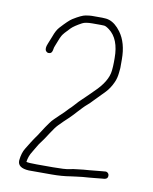

<svg xmlns="http://www.w3.org/2000/svg" viewBox="-78 -697 625 786"><g transform="rotate(10 235.0 -304.0)"><path d="M96 30H191C219 30 245 28 269 24C277 22.7 284.7 21.7 292 21L317 18C325.7 17.3 334.5 16.7 343.5 16C352.5 15.3 361.3 14.5 370 13.5C378.7 12.5 387 11.7 395 11L407 10C416.7 8.4 421.2 2.9 420.5 -6.5C420.2 -10.8 418.3 -14.3 415 -17C411.7 -19.7 408 -20.7 404 -20L392 -19C384 -18.3 375.3 -17.5 366 -16.5C356.7 -15.5 348 -14.7 340 -14C332 -13.3 323.7 -12.7 315 -12L289 -9C280.3 -8.3 270 -6.7 258 -4C246 -1.3 223.7 0 191 0H123C99.3 0 85 -1 80 -3C82.3 -19.4 87.8 -34.2 96.5 -47.5C101.5 -55.2 105.9 -62.6 109.7 -69.8C113.4 -77.1 120.4 -87.3 130.5 -100.5C134.8 -106.2 142.7 -117.8 154 -135.5C165.3 -153.2 175 -166 183 -174L201.5 -192.5C207.8 -198.8 213.7 -204.3 219 -209L235 -225C241 -231.7 246.7 -237.8 252 -243.5L268 -260.5C273.3 -266.2 279.3 -271.8 286 -277.5C292.7 -283.2 299.2 -289.5 305.5 -296.5C311.8 -303.5 318 -309.8 324 -315.5C330 -321.2 338.8 -330.2 350.5 -342.6C362.2 -354.9 372 -370.1 380 -388C382.7 -394 384.8 -400.3 386.5 -407C388.2 -413.7 389.3 -420.5 390 -427.5C390.7 -434.5 391.3 -441.3 392 -448V-484C392 -529.8 381.7 -566.8 361 -595C346.1 -615.3 330.1 -628.3 313 -634C305 -636.7 295 -638 283 -638H240C234.7 -638 226.3 -637.1 215 -635.2C203.7 -633.4 186.5 -625.3 163.4 -610.9C153.7 -604.9 138.2 -590.1 116.8 -566.6C108.7 -557.6 101.6 -544.4 95.5 -527C93.2 -520.3 88.9 -509.6 82.6 -494.9C76.3 -480.2 75.8 -469.6 81 -463C83.7 -459.7 87.2 -457.8 91.5 -457.5C95.8 -457.2 99.5 -458.3 102.5 -461C105.6 -463.8 107.8 -469.4 109 -478C109 -480.7 110.7 -486 114 -494C117.3 -502 120.2 -509.2 122.5 -515.5C124.8 -521.8 127.8 -528.5 131.5 -535.5C135.2 -542.5 145.8 -554.8 163.3 -572.3C171.6 -580.6 185.8 -590.1 206 -601C214.7 -605.7 228.6 -608 247.8 -608H283C287 -608 291.5 -607.8 296.5 -607.5C301.5 -607.2 308.7 -603.5 318 -596.5C347.3 -574.5 362 -537 362 -484V-467C362 -455.7 361.3 -444 360 -432C356.9 -401.3 337.9 -369.5 303 -336.5C297 -330.8 290.7 -324.5 284 -317.5C277.3 -310.5 269.9 -303.4 261.8 -296.1C253.6 -288.8 243.2 -277.9 230.5 -263.5C225.5 -257.8 220 -252.3 214 -247L198 -230C192.7 -225.3 186.8 -219.8 180.5 -213.5C174.2 -207.2 167.8 -201 161.5 -195C155.2 -189 149.7 -182.7 145 -176L131 -156C126.3 -149.3 122 -142.7 118 -136C114 -129.3 110 -123.2 106 -117.5L94 -100.5C90 -94.8 86.3 -89.2 83 -83.5C79.7 -77.8 73.9 -68.4 65.6 -55.3C57.3 -42.2 52.1 -25.1 50 -4C48.8 17.1 64.1 28.4 96 30Z"/></g></svg>

Font: Proton
Style: ExBd
Weight: 500
Version: Version 1.017